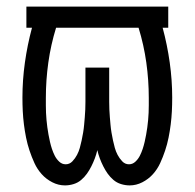

<svg xmlns="http://www.w3.org/2000/svg" viewBox="-20 -550 590 582"><path d="M373 12Q360 12 347 8Q334 4 324 -4.5Q314 -13 306.5 -23.5Q299 -34 293 -46Q287 -58 282.5 -70Q278 -82 275 -95Q272 -82 267.5 -70Q263 -58 257 -46Q251 -34 243.5 -23.5Q236 -13 226 -4.5Q216 4 203 8Q190 12 177 12Q157 12 138.5 2.5Q120 -7 106.5 -22Q93 -37 84.5 -55.5Q76 -74 69.5 -93.5Q63 -113 59 -133Q55 -153 52.5 -173Q50 -193 49 -213Q48 -233 48 -254Q48 -307 55.5 -360.5Q63 -414 77 -466H60V-530H490V-466H473Q487 -414 494.5 -360.5Q502 -307 502 -254Q502 -233 501 -213Q500 -193 497.5 -173Q495 -153 491 -133Q487 -113 480.5 -93.5Q474 -74 465.5 -55.5Q457 -37 443.5 -22Q430 -7 411.5 2.5Q393 12 373 12ZM179 -52Q191 -52 199.5 -61Q208 -70 213.5 -80.5Q219 -91 222 -102Q225 -113 227.5 -124.5Q230 -136 232 -148Q234 -160 235 -171.5Q236 -183 237 -194.5Q238 -206 238.5 -218Q239 -230 239 -241.5Q239 -253 239 -265V-345H311V-265Q311 -253 311 -241.5Q311 -230 311.5 -218Q312 -206 313 -194.5Q314 -183 315 -171.5Q316 -160 318 -148Q320 -136 322.5 -124.5Q325 -113 328 -102Q331 -91 336.5 -80.5Q342 -70 350.5 -61Q359 -52 371 -52Q382 -52 390.5 -60Q399 -68 404 -78Q409 -88 412.5 -98.5Q416 -109 418.5 -120Q421 -131 423 -142Q425 -153 426.5 -164Q428 -175 429 -186Q430 -197 430.5 -208Q431 -219 431 -230.5Q431 -242 431 -253Q431 -307 423.5 -360.5Q416 -414 400 -466H150Q134 -414 126.5 -360.5Q119 -307 119 -253Q119 -242 119 -230.5Q119 -219 119.5 -208Q120 -197 121 -186Q122 -175 123.5 -164Q125 -153 127 -142Q129 -131 131.5 -120Q134 -109 137.5 -98.5Q141 -88 146 -78Q151 -68 159.5 -60Q168 -52 179 -52Z"/></svg>

Font: Lode
Style: Regular
Weight: 400
Monospace: yes
Designer: Belleve Invis
Foundry: Belleve Invis
Version: Version 29.2.0; ttfautohint (v1.8.3)